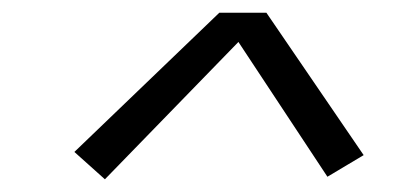

<svg xmlns="http://www.w3.org/2000/svg" viewBox="-20 -735 640 302"><path d="M145 -453 97 -496 325 -715H399L552 -491L495 -457L355 -669Z"/></svg>

Font: Iosevka Aile Light
Style: Italic
Weight: 300
Italic angle: -9°
Designer: Belleve Invis
Foundry: Belleve Invis
Version: Version 31.1.0; ttfautohint (v1.8.4)